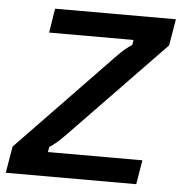

<svg xmlns="http://www.w3.org/2000/svg" viewBox="-57 -697 703 744"><g transform="rotate(5 294.5 -325.0)"><path d="M-7.5 0 10 -103.3 341.7 -447.5Q375 -482.5 395 -502.1Q415 -521.7 437.5 -535.8L440.8 -555.8H112.5L127.5 -650H597.5L580 -546.7L247.5 -202.5Q214.2 -167.5 193.8 -147.9Q173.3 -128.3 151.7 -114.2L148.3 -94.2H515.8L500 0Z"/></g></svg>

Font: Familjen Grotesk Medium
Style: Italic
Weight: 500
Italic angle: -9.46201°
Designer: Anders Wikstroem, Jonas Baeckman, Matilda Gysing, Kristian Moeller
Foundry: Familjen STHLM AB
Version: Version 2.002; ttfautohint (v1.8.4.7-5d5b)